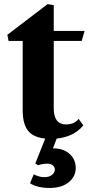

<svg xmlns="http://www.w3.org/2000/svg" viewBox="-20 -678 442 952"><path d="M234.5 10.5Q157.5 10.5 125 -23Q92.5 -56.5 92.5 -130.5V-475H22.5L16.5 -505.5L216 -657.5L246.5 -652.5V-524.5H399.5L385 -475H246.5V-140.5Q246.5 -61 308.5 -61Q326 -61 341.5 -67Q357 -73 370 -88.5L393 -56.5Q367 -23.5 325.5 -6.5Q284 10.5 234.5 10.5ZM225.5 254Q196.5 254 170.5 247.8Q144.5 241.5 129 230.5L147.5 186Q173.5 200.5 201 200.5Q224 200.5 238 188.8Q252 177 252 163Q252 150 241.8 141.8Q231.5 133.5 214.5 133.5Q205 133.5 192 135.5Q179 137.5 169 141.5L155 132.5L214.5 -16.5H271L242.5 57.5Q295 57.5 325.2 85.2Q355.5 113 355.5 155Q355.5 197.5 320.5 225.8Q285.5 254 225.5 254Z"/></svg>

Font: Libre Caslon Text
Style: Bold
Weight: 700
Designer: Pablo Impallari, Rodrigo Fuenzalida, Katja Schimmel
Foundry: Pablo Impallari, Rodrigo Fuenzalida
Version: Version 2.000